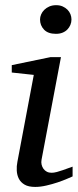

<svg xmlns="http://www.w3.org/2000/svg" viewBox="-20 -717 306 749"><path d="M263.2 -28.8Q257.3 -26.4 241.7 -19.5Q226.1 -12.7 205.1 -5.6Q184.1 1.5 160.9 6.8Q137.7 12.2 117.2 12.2Q91.3 12.2 76.2 3.4Q61 -5.4 53.7 -19.5Q46.4 -33.7 45.4 -51.3Q44.4 -68.8 47.9 -85.9L111.8 -424.8L25.9 -434.1V-462.9L176.8 -494.1H217.8L142.1 -94.2Q140.1 -84 142.3 -74.7Q144.5 -65.4 149.7 -58.3Q154.8 -51.3 162.8 -47.1Q170.9 -43 181.2 -43Q189.9 -43 201.9 -46.1Q213.9 -49.3 225.8 -53.5Q237.8 -57.6 248 -61.5Q258.3 -65.4 263.2 -66.9ZM258.8 -641.1Q258.8 -629.9 254.6 -619.9Q250.5 -609.9 242.9 -602.1Q235.4 -594.2 224.1 -589.6Q212.9 -585 198.2 -585Q167.5 -585 151.9 -601.3Q136.2 -617.7 136.2 -641.1Q136.2 -650.9 140.4 -660.6Q144.5 -670.4 152.6 -678.5Q160.6 -686.5 172.4 -691.7Q184.1 -696.8 199.2 -696.8Q213.4 -696.8 224.4 -691.9Q235.4 -687 243.2 -679.2Q251 -671.4 254.9 -661.4Q258.8 -651.4 258.8 -641.1Z"/></svg>

Font: Charis SIL CyrE
Style: Italic
Weight: 400
Italic angle: -11°
Foundry: SIL International
Version: Version 5.000